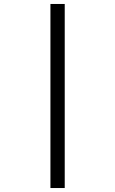

<svg xmlns="http://www.w3.org/2000/svg" viewBox="-20 -812 580 967"><path d="M234 -792H306V135H234Z"/></svg>

Font: hexloriya05
Style: Book
Weight: 400
Designer: Jelle Bosma - Monotype Design Team
Foundry: Monotype Imaging Inc.
Version: Version 2.003